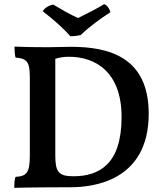

<svg xmlns="http://www.w3.org/2000/svg" viewBox="-20 -904 773 927"><path d="M320 -729C336 -729 354 -731 370 -735C410 -774 466 -815 513 -845C510 -858 500 -878 483 -884C453 -865 386 -831 357 -817C318 -834 272 -861 237 -882C213 -877 197 -866 186 -850C241 -808 287 -766 320 -729ZM323 -678C283 -678 245 -676 209 -676C157 -676 85 -677 50 -679C50 -661 51 -640 55 -626C109 -622 124 -606 124 -533V-152C124 -70 108 -53 55 -50C50 -37 49 -18 49 3C98 1 249 0 322 0C431 0 698 -31 698 -355C698 -629 505 -678 323 -678ZM334 -53C263 -53 247 -74 247 -153V-620C263 -626 290 -630 312 -630C443 -630 567 -555 567 -339C567 -109 457 -53 334 -53Z"/></svg>

Font: Vollkorn Semibold
Style: Regular
Weight: 600
Designer: Friedrich Althausen
Foundry: Friedrich Althausen
Version: Version 4.015;PS 004.015;hotconv 1.0.88;makeotf.lib2.5.64775